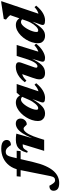

<svg xmlns="http://www.w3.org/2000/svg" viewBox="904 -1858 1020 3245"><g transform="rotate(-90 1414.5 -236.0)"><path d="M50.5 -398 57 -464.5H489L482 -398ZM297 -184Q268 -60 229.8 24.2Q191.5 108.5 146 159Q100.5 209.5 49.5 231.8Q-1.5 254 -56.5 254Q-127 254 -157.2 228.2Q-187.5 202.5 -187.5 159Q-187.5 124.5 -165 106Q-142.5 87.5 -103 87.5Q-97 100 -88.5 114.2Q-80 128.5 -65 149.5Q-49.5 170.5 -37 177.5Q-24.5 184.5 -11 184.5Q3 184.5 14.2 180.8Q25.5 177 34.2 167.8Q43 158.5 49.5 143Q56 127.5 60.5 104.5L165 -418.5Q186 -521.5 239.2 -589.8Q292.5 -658 366.2 -691.8Q440 -725.5 522 -725.5Q576.5 -725.5 609.2 -713.5Q642 -701.5 656.5 -680.8Q671 -660 671 -634.5Q671 -600 648 -581Q625 -562 583 -562Q579 -570 570.2 -583Q561.5 -596 546 -613Q531 -631 512.2 -640.2Q493.5 -649.5 472.5 -649.5Q448.5 -649.5 432 -640.8Q415.5 -632 403.8 -609Q392 -586 381.5 -543Z M597.5 -362.5Q595.5 -362.5 593.8 -362.5Q592 -362.5 590 -362.5Q566 -362.5 549.2 -357.2Q532.5 -352 517.5 -334Q502.5 -316 482 -278L454.5 -287.5Q475.5 -361.5 505.8 -403Q536 -444.5 576.8 -461.5Q617.5 -478.5 670.5 -478.5Q693.5 -478.5 710 -477.8Q726.5 -477 742.2 -475.2Q758 -473.5 778 -470.5L699 -194L701.5 -203Q744.5 -306.5 785.2 -367Q826 -427.5 865.8 -453.5Q905.5 -479.5 945.5 -479.5Q989 -479.5 1011 -456.8Q1033 -434 1033 -396.5Q1033 -369 1019.2 -345.5Q1005.5 -322 983.8 -308Q962 -294 937 -294Q931 -294 922.8 -301.5Q914.5 -309 904 -321.5Q893.5 -334 883.2 -340.8Q873 -347.5 862 -347.5Q848 -347.5 832.5 -337.8Q817 -328 800.5 -307.8Q784 -287.5 767.2 -256.2Q750.5 -225 733.2 -181.8Q716 -138.5 699 -83L673.5 0H487Z M1311.5 -58 1366.5 -211.5H1369.5Q1327 -139 1292.8 -94.2Q1258.5 -49.5 1229.2 -25.8Q1200 -2 1172.2 6.5Q1144.5 15 1115 15Q1081.5 15 1053.5 1.5Q1025.5 -12 1008.2 -38.8Q991 -65.5 991 -106Q991 -154.5 1008.2 -206.8Q1025.5 -259 1055.8 -307.2Q1086 -355.5 1125.8 -394.2Q1165.5 -433 1211.2 -455.8Q1257 -478.5 1304.5 -478.5Q1349.5 -478.5 1382 -455.8Q1414.5 -433 1438 -380.5L1413.5 -345.5Q1405.5 -368.5 1391 -380.2Q1376.5 -392 1353 -392Q1331.5 -392 1308 -373.5Q1284.5 -355 1262 -324.8Q1239.5 -294.5 1221.5 -259Q1203.5 -223.5 1192.5 -189.8Q1181.5 -156 1181.5 -131Q1181.5 -114 1187.8 -107.5Q1194 -101 1210 -101Q1225.5 -101 1244.2 -113.8Q1263 -126.5 1282.2 -149Q1301.5 -171.5 1319.8 -200.5Q1338 -229.5 1352 -262L1410.5 -395L1469 -464.5H1617L1473.5 -36.5L1441.5 -90Q1471.5 -91 1497.5 -97.8Q1523.5 -104.5 1549.2 -120.2Q1575 -136 1605 -163L1630 -134.5Q1565.5 -56 1503 -20.5Q1440.5 15 1382 15Q1330.5 15 1313.5 -1.2Q1296.5 -17.5 1311.5 -58Z M1999.5 -59 2057 -252 2061.5 -242.5Q2028.5 -173.5 1999.2 -124.2Q1970 -75 1940.2 -44.2Q1910.5 -13.5 1877.2 0.8Q1844 15 1804 15Q1747.5 15 1721.5 -12.2Q1695.5 -39.5 1695.5 -81Q1695.5 -102 1702 -130.2Q1708.5 -158.5 1722.5 -197.5L1803 -425.5L1838.5 -376.5Q1804 -377 1777.2 -369.2Q1750.5 -361.5 1726.2 -344.8Q1702 -328 1674 -300L1647 -328Q1687.5 -381.5 1731 -414.8Q1774.5 -448 1818.5 -463.8Q1862.5 -479.5 1905.5 -479.5Q1961 -479.5 1976.8 -455.8Q1992.5 -432 1975.5 -384.5L1911.5 -204Q1900.5 -174 1896.2 -159.5Q1892 -145 1892 -136Q1892 -125.5 1898.2 -119.5Q1904.5 -113.5 1916.5 -113.5Q1931 -113.5 1946.2 -124.2Q1961.5 -135 1977.2 -158.5Q1993 -182 2009.8 -220.2Q2026.5 -258.5 2044 -314L2091.5 -464.5H2277L2143.5 -35L2106.5 -90.5Q2136.5 -91 2162.2 -98.2Q2188 -105.5 2214.8 -121.8Q2241.5 -138 2272.5 -165.5L2298.5 -135.5Q2235.5 -59 2171 -22Q2106.5 15 2058.5 15Q2017 15 2002 -1.8Q1987 -18.5 1999.5 -59Z M2723 -345.5Q2715 -369 2700.5 -380.5Q2686 -392 2662.5 -392Q2641 -392 2618 -373.5Q2595 -355 2573.2 -324.8Q2551.5 -294.5 2534 -259Q2516.5 -223.5 2506.2 -189.8Q2496 -156 2496 -131Q2496 -114 2502.2 -107.5Q2508.5 -101 2524 -101Q2536.5 -101 2552.8 -109.8Q2569 -118.5 2587 -136Q2605 -153.5 2623 -178.2Q2641 -203 2657.2 -234.5Q2673.5 -266 2686.5 -303.5L2780.5 -574Q2772 -586.5 2759 -599.5Q2746 -612.5 2732 -624.5Q2718 -636.5 2706 -645L2716.5 -683L2993.5 -725.5H3017.5L2784.5 -36.5L2752.5 -90Q2782.5 -91 2808.5 -97.8Q2834.5 -104.5 2860.2 -120.2Q2886 -136 2916 -163L2941 -134.5Q2876.5 -56 2814 -20.5Q2751.5 15 2693 15Q2641.5 15 2624 -0.8Q2606.5 -16.5 2621 -57L2676 -211.5H2679Q2636.5 -139 2603 -94.2Q2569.5 -49.5 2541 -25.8Q2512.5 -2 2485.5 6.5Q2458.5 15 2429.5 15Q2396 15 2367.8 1.5Q2339.5 -12 2322.5 -38.8Q2305.5 -65.5 2305.5 -106Q2305.5 -154.5 2322.2 -206.8Q2339 -259 2368.5 -307.2Q2398 -355.5 2437.2 -394.2Q2476.5 -433 2521.5 -455.8Q2566.5 -478.5 2614.5 -478.5Q2659.5 -478.5 2691.8 -455.8Q2724 -433 2747.5 -380.5Z"/></g></svg>

Font: Newsreader ExtraBold
Style: Italic
Weight: 800
Italic angle: -17°
Designer: Hugues Gentile
Foundry: Production Type
Version: Version 1.003